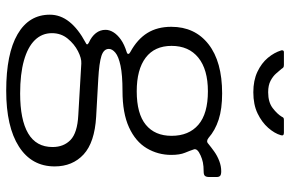

<svg xmlns="http://www.w3.org/2000/svg" viewBox="-182 -600 957 634"><g transform="rotate(90 297.0 -283.5)"><path d="M546 -535Q557 -535 561 -531.5Q565 -528 565 -520V-495Q565 -486 561.5 -481.5Q558 -477 547 -477Q529 -477 517 -474.5Q505 -472 494 -467Q469 -456 474 -444Q478 -432 485 -415Q492 -398 492 -370Q492 -326 470 -289Q448 -252 401 -230.5Q354 -209 281 -209Q228 -209 197.5 -202.5Q167 -196 154.5 -185.5Q142 -175 142 -164Q142 -147 165 -139.5Q188 -132 241 -129L366 -122Q451 -117 490.5 -80.5Q530 -44 530 15Q530 91 464.5 133Q399 175 280 175Q158 175 93.5 137.5Q29 100 29 31Q29 -4 52.5 -33.5Q76 -63 121 -87Q133 -92 121 -98Q101 -107 90 -121Q79 -135 79 -153Q79 -166 87 -179Q95 -192 111 -203.5Q127 -215 153 -223Q159 -225 158.5 -228.5Q158 -232 152 -235Q110 -258 89.5 -291Q69 -324 69 -370Q69 -448 126.5 -493Q184 -538 289 -538Q340 -538 375.5 -526.5Q411 -515 436 -493Q441 -489 446 -488.5Q451 -488 456 -493Q467 -502 481 -512Q495 -522 512 -528.5Q529 -535 546 -535ZM282 -256Q356 -256 392.5 -286Q429 -316 429 -371Q429 -428 392.5 -459.5Q356 -491 282 -491Q210 -491 171 -459.5Q132 -428 132 -371Q132 -315 171 -285.5Q210 -256 282 -256ZM190 -73Q173 -74 149.5 -62Q126 -50 108 -28Q90 -6 90 24Q90 57 113 80.5Q136 104 180.5 116.5Q225 129 289 129Q376 129 421 102.5Q466 76 466 22Q466 -15 442.5 -37.5Q419 -60 361 -63ZM419 -742Q430 -742 427 -732Q421 -711 402.5 -690Q384 -669 355 -655Q326 -641 285 -641Q246 -641 217.5 -654.5Q189 -668 171.5 -689Q154 -710 147 -733Q146 -735 147 -738.5Q148 -742 153 -742H194Q200 -742 202.5 -740.5Q205 -739 208 -734Q214 -727 223 -716.5Q232 -706 247 -698Q262 -690 285 -690Q318 -690 337.5 -705Q357 -720 366 -735Q368 -740 370.5 -741Q373 -742 377 -742Z"/></g></svg>

Font: Libre Franklin Thin Light
Style: Regular
Weight: 300
Version: Version 3.000